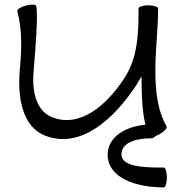

<svg xmlns="http://www.w3.org/2000/svg" viewBox="-20 -570 792 833"><path d="M55 -522C77 -440 74 -354 66 -269C56 -151 73 -22 177 19C329 77 472 -51 569 -197C578 -211 586 -225 594 -239C594 -169 596 -88 611 -29C525 -21 448 23 447 100C447 203 571 243 691 243C698 243 704 223 704 200C704 177 698 157 691 157C608 157 507 155 507 100C507 46 574 30 637 30C644 30 650 26 655 20C660 18 667 15 673 12C693 0 707 -15 703 -21C661 -95 654 -182 654 -267C654 -355 666 -444 666 -533C666 -541 647 -547 624 -547C601 -547 581 -541 581 -533C581 -428 579 -321 519 -230C443 -114 328 -14 207 -61C133 -90 118 -181 126 -264C134 -358 146 -510 137 -544C135 -551 115 -552 93 -546C70 -540 53 -529 55 -522Z"/></svg>

Font: Nupuram Expanded Light
Style: Regular
Weight: 300
Width: 7
Designer: Santhosh Thottingal (santhosh.thottingal@gmail.com)
Foundry: SMC
Version: Version 1.000